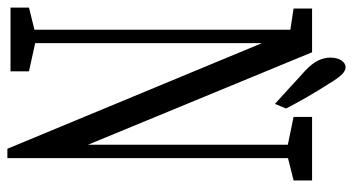

<svg xmlns="http://www.w3.org/2000/svg" viewBox="-246 -699 942 512"><g transform="rotate(90 225.0 -443.0)"><path d="M-10.7 0V-49.3L62.5 -67.4H76.7L159.2 -49.3V0ZM48.3 0V-776.9H84V-402.3V0ZM280.8 -754.9V-804.2H450.2V-754.9L379.9 -737.3H365.7ZM365.7 8.3 77.6 -686H76.7L52.7 -745.6L-8.3 -754.9V-804.2H108.4L366.7 -178.2L355 -171.9V-402.3V-804.2H390.6V8.3ZM258.3 -734.9 246.1 -705.1Q223.6 -725.1 201.4 -745.8Q179.2 -766.6 157.7 -785.6Q137.7 -804.7 130.1 -821Q122.6 -837.4 122.6 -852.5Q122.6 -871.1 130.1 -882.3Q137.7 -893.6 148.4 -893.6Q157.7 -893.6 167.7 -883.5Q177.7 -873.5 192.9 -848.1Q210.4 -820.8 226.8 -792.5Q243.2 -764.2 258.3 -734.9Z"/></g></svg>

Font: Scarab Serif
Style: Condensed
Weight: 400
Designer: John Roberts
Foundry: Scarab
Version: 1.0